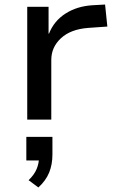

<svg xmlns="http://www.w3.org/2000/svg" viewBox="-20 -527 517 846"><path d="M100 0V-497H194V-379H196Q218 -435 269 -467.5Q320 -500 389 -504L443 -507L453 -410L368 -404Q291 -398 248.5 -358.5Q206 -319 206 -263V0ZM149 299 106 267Q131 243 141.5 217.5Q152 192 152 165L171 180H96V76H211V154Q211 198 196.5 233.5Q182 269 149 299Z"/></svg>

Font: Nunito Sans 7pt SemiExpanded Medium
Style: Regular
Weight: 500
Width: 6
Designer: Vernon Adams
Foundry: Vernon Adams
Version: Version 3.101;gftools[0.9.27]